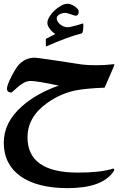

<svg xmlns="http://www.w3.org/2000/svg" viewBox="-20 -727 702 1019"><path d="M582 183.6Q522 271.5 338.9 271.5Q258.8 271.5 196 255.6Q133.3 239.7 89.6 209Q45.9 178.2 22.9 133.1Q0 87.9 0 30.3Q0 -77.1 95.7 -162.1Q171.9 -230.5 292 -272.9Q173.8 -297.4 142.6 -297.4Q111.3 -297.4 76.2 -266.6Q41 -235.8 41.5 -235.8Q17.1 -235.8 17.1 -256.3Q17.1 -264.2 20.8 -275.4Q24.4 -286.6 30 -299.1Q35.6 -311.5 42.2 -324.2Q48.8 -336.9 55.4 -347.9Q62 -358.9 66.9 -366.5Q71.8 -374 74.2 -377Q110.8 -420.9 164.6 -420.9Q169.9 -420.9 187.5 -418.5Q205.1 -416 229.7 -412.6Q254.4 -409.2 282.7 -404.8Q311 -400.4 337.4 -396.5Q363.8 -392.6 384.5 -389.2Q405.3 -385.7 415 -384.8Q436 -382.3 456.1 -381.6Q476.1 -380.9 495.6 -380.9Q536.1 -380.9 573.2 -385.3Q576.2 -385.7 578.6 -386Q581.1 -386.2 582.5 -386.2Q587.4 -386.2 587.4 -384.3Q586.4 -381.8 585.2 -377.7Q584 -373.5 581.5 -368.2L535.2 -261.7Q482.9 -259.8 443.8 -255.9Q404.8 -252 377.9 -246.6Q300.3 -229.5 233.4 -182.6Q126 -107.9 126 2Q126 189 393.6 189Q509.3 189 573.2 169.9Q577.6 168 581.5 168Q586.4 168 586.4 173.3Q586.4 178.7 582 183.6ZM420.9 -603Q422.4 -598.6 422.4 -590.8Q422.4 -575.7 420.4 -564.9Q418.5 -554.2 415 -550.3Q376.5 -540.5 329.3 -523.2Q282.2 -505.9 223.6 -480L223.1 -520.5Q232.4 -525.4 245.1 -531.7Q257.8 -538.1 273.9 -546.9Q267.1 -550.3 259.8 -556.9Q252.4 -563.5 245.8 -571.8Q239.3 -580.1 235.4 -588.6Q231.4 -597.2 231.4 -604.5Q231.4 -620.6 242.4 -638.7Q253.4 -656.7 269.8 -671.9Q286.1 -687 304.7 -697Q323.2 -707 338.4 -707Q346.7 -707 357.2 -703.1Q367.7 -699.2 376.5 -693.1Q385.3 -687 391.6 -679.9Q397.9 -672.9 397.9 -666.5Q397.9 -643.6 380.9 -643.6Q378.9 -643.6 371.8 -645.8Q364.7 -647.9 356 -651.1Q347.2 -654.3 339.1 -656.5Q331.1 -658.7 326.7 -658.7Q318.8 -658.7 310.5 -656.5Q302.2 -654.3 295.7 -650.4Q289.1 -646.5 284.9 -641.6Q280.8 -636.7 280.8 -630.9Q280.8 -621.6 286.1 -612.5Q291.5 -603.5 300 -596.9Q308.6 -590.3 318.8 -586.4Q329.1 -582.5 338.4 -582.5Q345.7 -582.5 359.4 -585.7Q373 -588.9 387 -592.5Q400.9 -596.2 410.9 -599.6Q420.9 -603 420.9 -603Z"/></svg>

Font: XB Kayhan
Style: Bold
Weight: 700
Designer: Behnam
Foundry: Irmug
Version: Version 7.300 2009